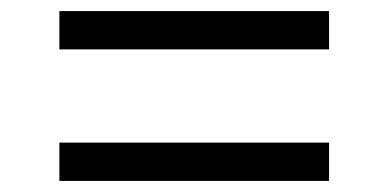

<svg xmlns="http://www.w3.org/2000/svg" viewBox="-20 -534 700 346"><path d="M87 -445V-514H573V-445ZM87 -208V-277H573V-208Z"/></svg>

Font: Mona Sans SemiExpanded
Style: Regular
Weight: 400
Width: 6
Designer: Deni Anggara
Foundry: GitHub
Version: Version 2.000